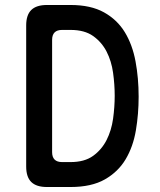

<svg xmlns="http://www.w3.org/2000/svg" viewBox="-20 -750 640 770"><path d="M168 0Q126 0 105.5 -20Q85 -40 85 -82V-648Q85 -690 105.5 -710Q126 -730 168 -730H263Q344 -730 397 -700.5Q450 -671 480.5 -621Q511 -571 523.5 -504Q536 -437 536 -362Q536 -293 525 -227.5Q514 -162 484 -111.5Q454 -61 400.5 -30.5Q347 0 263 0ZM189 -140Q189 -120 199 -110Q209 -100 229 -100H263Q319 -100 353.5 -125Q388 -150 407.5 -188.5Q427 -227 433.5 -274Q440 -321 440 -366Q440 -411 433.5 -458Q427 -505 407.5 -543Q388 -581 353.5 -605.5Q319 -630 263 -630H229Q209 -630 199 -620Q189 -610 189 -590Z"/></svg>

Font: Maple Mono Normal NL Medium
Style: Regular
Weight: 500
Monospace: yes
Designer: subframe7536
Version: Version 7.000